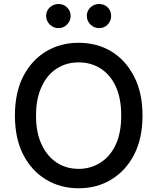

<svg xmlns="http://www.w3.org/2000/svg" viewBox="-20 -957 809 986"><path d="M711.9 -363.3Q711.9 -247.1 668.9 -163.1Q626 -80.1 551.8 -35.2Q478.5 9.8 383.8 9.8Q290 9.8 215.8 -35.2Q141.6 -80.1 98.6 -164.1Q56.6 -247.1 56.6 -363.3Q56.6 -480.5 98.6 -563.5Q141.6 -647.5 215.8 -692.4Q290 -737.3 383.8 -737.3Q478.5 -737.3 552.7 -692.4Q626 -647.5 668.9 -563.5Q711.9 -480.5 711.9 -363.3ZM602.5 -363.3Q602.5 -452.1 574.2 -513.7Q545.9 -574.2 496.1 -605.5Q446.3 -636.7 383.8 -636.7Q321.3 -636.7 272.5 -605.5Q222.7 -574.2 194.3 -512.7Q165 -452.1 165 -363.3Q165 -274.4 194.3 -213.9Q222.7 -153.3 272.5 -121.1Q321.3 -89.8 383.8 -89.8Q446.3 -89.8 496.1 -122.1Q545.9 -153.3 574.2 -213.9Q602.5 -274.4 602.5 -363.3ZM280.3 -812.5Q254.9 -812.5 235.4 -831.1Q216.8 -850.6 216.8 -875Q216.8 -901.4 235.4 -918.9Q254.9 -936.5 280.3 -936.5Q306.6 -936.5 324.2 -918.9Q342.8 -901.4 342.8 -875Q342.8 -850.6 324.2 -831.1Q306.6 -812.5 280.3 -812.5ZM488.3 -812.5Q463.9 -812.5 444.3 -831.1Q425.8 -850.6 425.8 -875Q425.8 -901.4 444.3 -918.9Q463.9 -936.5 488.3 -936.5Q515.6 -936.5 533.2 -918.9Q550.8 -901.4 550.8 -875Q550.8 -850.6 533.2 -831.1Q515.6 -812.5 488.3 -812.5Z"/></svg>

Font: DeepSea
Style: Medium
Weight: 500
Designer: Stem
Version: Version 3.019;git-0a5106e0b